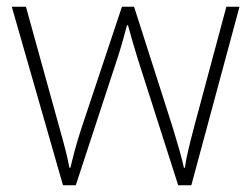

<svg xmlns="http://www.w3.org/2000/svg" viewBox="-20 -549 746 570"><path d="M390 -371 509 1H548L691 -529H652L557 -175C542 -117 533 -83 529 -51H526C519 -84 507 -123 492 -173L378 -529H342L223 -172C204 -115 197 -83 189 -51H186C180 -84 172 -115 155 -175L57 -529H15L167 1H205L327 -371C339 -407 348 -440 357 -474H360C369 -440 378 -410 390 -371Z"/></svg>

Font: Noto Sans Arabic ExtLt
Style: Regular
Weight: 200
Designer: Monotype Design Team, Nadine Chahine, Nizar Qandah and Khaled Hosny
Foundry: Monotype Imaging Inc.
Version: Version 2.012